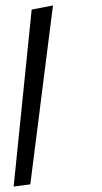

<svg xmlns="http://www.w3.org/2000/svg" viewBox="-20 -649 375 703"><path d="M91 26 174 -629 96 -614 30 34Z"/></svg>

Font: Gamestation Warped
Style: Italic
Weight: 400
Designer: Jonas Hecksher
Foundry: Jonas Hecksher, Playtypeª, e-types AS
Version: Version 1.003